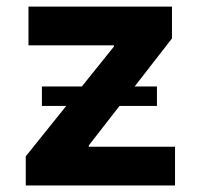

<svg xmlns="http://www.w3.org/2000/svg" viewBox="-20 -566 613 586"><path d="M58.6 0V-88.9L327.6 -423.8V-427.7H66.9V-545.9H504.9V-448.7L251 -122.1V-118.2H514.2V0ZM107.9 -242.7V-302.2H459V-242.7Z"/></svg>

Font: Inter-Bold
Style: Bold
Weight: 700
Designer: Rasmus Andersson
Foundry: rsms
Version: Version 4.000;git-a52131595